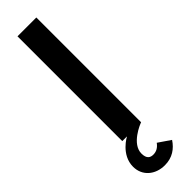

<svg xmlns="http://www.w3.org/2000/svg" viewBox="-310 -682 894 894"><g transform="rotate(-45 137.0 -235.0)"><path d="M183 119C170 137 154 147 133 147C114 147 97 139 97 104C97 41 189 3 199 0V-690H75V0H106C106 0 26 41 26 120C26 180 73 220 136 220C186 220 220 195 243 160Z"/></g></svg>

Font: FREAK Grotesk
Style: Bold
Weight: 700
Designer: La Scuola Open Source
Foundry: La Scuola Open Source
Version: Version 1.000;PS 1.0;hotconv 1.0.72;makeotf.lib2.5.5900